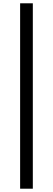

<svg xmlns="http://www.w3.org/2000/svg" viewBox="-20 -863 321 1164"><path d="M102 -843H179V281H102Z"/></svg>

Font: Noto Sans S Chinese Medium
Style: Regular
Weight: 500
Designer: Ryoko NISHIZUKA  (kana & ideographs); Paul D. Hunt (Latin, Greek & Cyrillic); Wenlong ZHANG  (bopomofo); Sandoll Communi
Foundry: Adobe Systems Incorporated
Version: Version 1.000;PS 1;hotconv 1.0.78;makeotf.lib2.5.61930